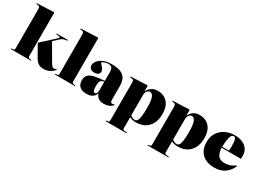

<svg xmlns="http://www.w3.org/2000/svg" viewBox="-26 -1654 3748 2756"><g transform="rotate(30 1848.0 -276.5)"><path d="M24 0V-12L55 -14Q69 -15 73.5 -23.5Q78 -32 78 -57V-685Q78 -714 71.5 -727Q65 -740 42 -742L15 -745L16 -757L295 -769L302 -761V-58Q302 -32 308 -24Q314 -16 332 -14L356 -12V0ZM564 13Q518 13 483 -10Q448 -33 420 -82L316 -266V-276L517 -459Q537 -477 544.5 -490Q552 -503 526 -506L481 -511V-523H668V-511L646 -508Q627 -505 605 -498.5Q583 -492 557 -467L479 -394L612 -164Q642 -112 659 -89.5Q676 -67 698 -67Q706 -67 715 -70Q724 -73 735 -81L742 -72Q712 -32 668 -9.5Q624 13 564 13Z M753 0V-12L784 -14Q798 -15 802.5 -23.5Q807 -32 807 -57V-685Q807 -714 800.5 -727Q794 -740 771 -742L744 -745L745 -757L1024 -769L1031 -761V-58Q1031 -32 1037 -24Q1043 -16 1061 -14L1085 -12V0Z M1278 14Q1208 14 1168.5 -21Q1129 -56 1129 -123Q1129 -178 1157 -209.5Q1185 -241 1248.5 -257Q1312 -273 1420 -280V-416Q1420 -472 1402.5 -494.5Q1385 -517 1341 -517Q1319 -517 1287.5 -507Q1256 -497 1241 -482Q1274 -445 1289 -423.5Q1304 -402 1308 -389.5Q1312 -377 1312 -367Q1312 -342 1291 -324Q1270 -306 1230 -306Q1183 -306 1162 -328Q1141 -350 1141 -383Q1141 -415 1168 -451Q1195 -487 1250.5 -512Q1306 -537 1391 -537Q1466 -537 1523 -519Q1580 -501 1612 -454.5Q1644 -408 1644 -322V-95Q1644 -48 1674 -48Q1693 -48 1710 -56L1715 -48Q1684 -11 1644 1.5Q1604 14 1570 14Q1508 14 1476 -12Q1444 -38 1431 -79Q1415 -33 1379 -9.5Q1343 14 1278 14ZM1382 -57Q1402 -57 1411 -73.5Q1420 -90 1420 -118V-264Q1376 -260 1361 -236Q1346 -212 1346 -147Q1346 -95 1354.5 -76Q1363 -57 1382 -57Z M1719 216V204L1749 202Q1763 201 1767.5 192.5Q1772 184 1772 159V-447Q1772 -476 1765.5 -489Q1759 -502 1736 -504L1709 -507L1710 -519L1981 -531L1988 -523V-435H1989Q2000 -459 2021 -482.5Q2042 -506 2074 -521.5Q2106 -537 2151 -537Q2215 -537 2265.5 -509.5Q2316 -482 2345.5 -425Q2375 -368 2375 -277Q2375 -189 2342.5 -123.5Q2310 -58 2248.5 -22Q2187 14 2100 14Q2069 14 2045 8.5Q2021 3 1996 -7V158Q1996 182 2000.5 191Q2005 200 2031 202L2067 204V216ZM2071 -9Q2095 -9 2110.5 -31.5Q2126 -54 2133 -106Q2140 -158 2140 -246Q2140 -370 2119 -419Q2098 -468 2063 -468Q2039 -468 2017.5 -445.5Q1996 -423 1996 -365V-42Q2031 -9 2071 -9Z M2413 216V204L2443 202Q2457 201 2461.5 192.5Q2466 184 2466 159V-447Q2466 -476 2459.5 -489Q2453 -502 2430 -504L2403 -507L2404 -519L2675 -531L2682 -523V-435H2683Q2694 -459 2715 -482.5Q2736 -506 2768 -521.5Q2800 -537 2845 -537Q2909 -537 2959.5 -509.5Q3010 -482 3039.5 -425Q3069 -368 3069 -277Q3069 -189 3036.5 -123.5Q3004 -58 2942.5 -22Q2881 14 2794 14Q2763 14 2739 8.5Q2715 3 2690 -7V158Q2690 182 2694.5 191Q2699 200 2725 202L2761 204V216ZM2765 -9Q2789 -9 2804.5 -31.5Q2820 -54 2827 -106Q2834 -158 2834 -246Q2834 -370 2813 -419Q2792 -468 2757 -468Q2733 -468 2711.5 -445.5Q2690 -423 2690 -365V-42Q2725 -9 2765 -9Z M3403 14Q3269 14 3196 -56.5Q3123 -127 3123 -252Q3123 -343 3165 -406.5Q3207 -470 3276.5 -503.5Q3346 -537 3428 -537Q3502 -537 3557 -513Q3612 -489 3642.5 -444Q3673 -399 3673 -336Q3673 -326 3672.5 -314Q3672 -302 3671 -287H3352Q3353 -211 3385 -163.5Q3417 -116 3494 -116Q3535 -116 3575 -127.5Q3615 -139 3664 -173L3674 -167Q3645 -88 3574.5 -37Q3504 14 3403 14ZM3352 -303H3463Q3465 -324 3466 -343Q3467 -362 3467 -381Q3467 -452 3456 -485Q3445 -518 3421 -518Q3404 -518 3389 -501.5Q3374 -485 3364 -438.5Q3354 -392 3352 -303Z"/></g></svg>

Font: Literata 72pt Black
Style: Regular
Weight: 900
Designer: Latin by Veronika Burian and Jose Scaglione. Greek by Irene Vlachou. Cyrillic by Vera Evstafieva.
Foundry: TypeTogether
Version: Version 3.002